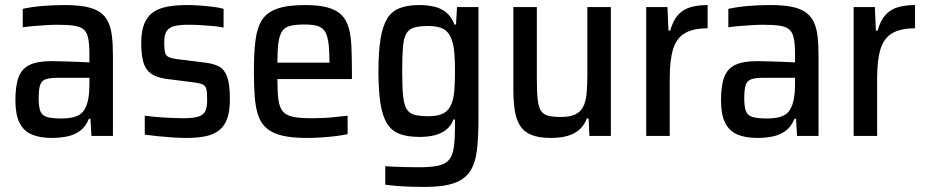

<svg xmlns="http://www.w3.org/2000/svg" viewBox="-20 -538 3664 760"><path d="M185 8Q137 8 105 -6Q73 -20 57 -52.5Q41 -85 41 -141Q41 -200 54 -233.5Q67 -267 98 -281.5Q129 -296 184 -296Q195 -296 212 -295.5Q229 -295 249.5 -294.5Q270 -294 292 -293Q314 -292 334 -291V-321Q334 -363 329 -387Q324 -411 310.5 -422Q297 -433 271.5 -436.5Q246 -440 206 -440Q188 -440 163.5 -438.5Q139 -437 114.5 -435Q90 -433 70 -430V-503Q107 -511 149.5 -514.5Q192 -518 235 -518Q285 -518 319 -511.5Q353 -505 374.5 -490.5Q396 -476 407.5 -452.5Q419 -429 423 -396Q427 -363 427 -319V0H342L338 -68H332Q319 -36 296 -19.5Q273 -3 244 2.5Q215 8 185 8ZM223 -69Q246 -69 264 -72.5Q282 -76 295.5 -84.5Q309 -93 317 -109Q326 -126 330 -150Q334 -174 334 -205V-230H208Q176 -230 160 -224Q144 -218 138.5 -200.5Q133 -183 133 -149Q133 -116 139.5 -98.5Q146 -81 165.5 -75Q185 -69 223 -69Z M718 8Q692 8 662 6Q632 4 603.5 1Q575 -2 553 -5V-80Q569 -78 587.5 -76Q606 -74 626 -73Q646 -72 666 -71Q686 -70 705 -70Q747 -70 767 -77Q787 -84 793.5 -100Q800 -116 800 -142Q800 -171 797 -184.5Q794 -198 782.5 -203.5Q771 -209 747 -212L636 -226Q597 -232 576 -248Q555 -264 547 -293.5Q539 -323 539 -368Q539 -415 551.5 -445Q564 -475 587.5 -490.5Q611 -506 644.5 -512Q678 -518 720 -518Q745 -518 772 -516Q799 -514 823.5 -511Q848 -508 865 -503V-429Q845 -433 822 -435Q799 -437 774.5 -438.5Q750 -440 726 -440Q692 -440 671 -435Q650 -430 640 -415.5Q630 -401 630 -370Q630 -345 633 -331.5Q636 -318 647 -312.5Q658 -307 680 -304L793 -290Q825 -286 846.5 -275Q868 -264 879 -234.5Q890 -205 890 -145Q890 -99 879.5 -69Q869 -39 847 -22Q825 -5 793 1.5Q761 8 718 8Z M1194 8Q1136 8 1098 -1Q1060 -10 1037 -29Q1014 -48 1003 -78.5Q992 -109 988.5 -153Q985 -197 985 -254Q985 -326 991 -376.5Q997 -427 1016.5 -458Q1036 -489 1077 -503.5Q1118 -518 1188 -518Q1242 -518 1276.5 -508.5Q1311 -499 1331 -479.5Q1351 -460 1360 -429Q1369 -398 1371 -354.5Q1373 -311 1373 -255V-225H1078Q1078 -175 1082 -144Q1086 -113 1099.5 -97Q1113 -81 1140 -75.5Q1167 -70 1214 -70Q1235 -70 1259 -71Q1283 -72 1308.5 -75Q1334 -78 1356 -80V-7Q1338 -3 1310.5 0.5Q1283 4 1253 6Q1223 8 1194 8ZM1284 -271V-293Q1284 -343 1279.5 -372.5Q1275 -402 1264 -416.5Q1253 -431 1234 -436Q1215 -441 1185 -441Q1150 -441 1128.5 -435.5Q1107 -430 1096.5 -414Q1086 -398 1082 -368Q1078 -338 1078 -290H1303Z M1661 202Q1633 202 1604.5 201Q1576 200 1551 198Q1526 196 1505 193V120Q1523 121 1544.5 122Q1566 123 1590 123.5Q1614 124 1641 124Q1690 124 1718 117Q1746 110 1759.5 92Q1773 74 1777 41Q1781 8 1781 -43V-65H1775Q1765 -39 1745.5 -24Q1726 -9 1700 -2.5Q1674 4 1640 4Q1593 4 1561.5 -8Q1530 -20 1512 -49Q1494 -78 1486 -128.5Q1478 -179 1478 -255Q1478 -334 1486.5 -385Q1495 -436 1513 -465Q1531 -494 1562.5 -506Q1594 -518 1640 -518Q1670 -518 1697.5 -512Q1725 -506 1746 -489Q1767 -472 1779 -441H1785L1789 -510H1874V-68Q1874 4 1868 55.5Q1862 107 1841 139.5Q1820 172 1777 187Q1734 202 1661 202ZM1677 -78Q1715 -78 1736.5 -90Q1758 -102 1768 -129Q1776 -150 1778.5 -181Q1781 -212 1781 -256Q1781 -296 1778.5 -327.5Q1776 -359 1769 -378Q1759 -409 1737.5 -422Q1716 -435 1677 -435Q1642 -435 1621 -429.5Q1600 -424 1589 -406Q1578 -388 1575 -352Q1572 -316 1572 -256Q1572 -195 1575.5 -159.5Q1579 -124 1589.5 -106.5Q1600 -89 1621 -83.5Q1642 -78 1677 -78Z M2161 8Q2113 8 2083.5 -4Q2054 -16 2038.5 -40.5Q2023 -65 2017.5 -101.5Q2012 -138 2012 -188V-510H2105V-223Q2105 -173 2108.5 -143Q2112 -113 2122 -98.5Q2132 -84 2151 -79.5Q2170 -75 2201 -75Q2236 -75 2257 -85Q2278 -95 2288.5 -115.5Q2299 -136 2302 -168Q2305 -200 2305 -246V-510H2398V0H2313L2310 -69H2303Q2293 -43 2274.5 -26Q2256 -9 2228 -0.5Q2200 8 2161 8Z M2538 0V-510H2622L2626 -417H2633Q2644 -457 2664 -479Q2684 -501 2713.5 -509.5Q2743 -518 2781 -518V-426Q2723 -426 2690 -406Q2657 -386 2644 -342.5Q2631 -299 2631 -229V0Z M2978 8Q2930 8 2898 -6Q2866 -20 2850 -52.5Q2834 -85 2834 -141Q2834 -200 2847 -233.5Q2860 -267 2891 -281.5Q2922 -296 2977 -296Q2988 -296 3005 -295.5Q3022 -295 3042.5 -294.5Q3063 -294 3085 -293Q3107 -292 3127 -291V-321Q3127 -363 3122 -387Q3117 -411 3103.5 -422Q3090 -433 3064.5 -436.5Q3039 -440 2999 -440Q2981 -440 2956.5 -438.5Q2932 -437 2907.5 -435Q2883 -433 2863 -430V-503Q2900 -511 2942.5 -514.5Q2985 -518 3028 -518Q3078 -518 3112 -511.5Q3146 -505 3167.5 -490.5Q3189 -476 3200.5 -452.5Q3212 -429 3216 -396Q3220 -363 3220 -319V0H3135L3131 -68H3125Q3112 -36 3089 -19.5Q3066 -3 3037 2.5Q3008 8 2978 8ZM3016 -69Q3039 -69 3057 -72.5Q3075 -76 3088.5 -84.5Q3102 -93 3110 -109Q3119 -126 3123 -150Q3127 -174 3127 -205V-230H3001Q2969 -230 2953 -224Q2937 -218 2931.5 -200.5Q2926 -183 2926 -149Q2926 -116 2932.5 -98.5Q2939 -81 2958.5 -75Q2978 -69 3016 -69Z M3359 0V-510H3443L3447 -417H3454Q3465 -457 3485 -479Q3505 -501 3534.5 -509.5Q3564 -518 3602 -518V-426Q3544 -426 3511 -406Q3478 -386 3465 -342.5Q3452 -299 3452 -229V0Z"/></svg>

Font: Saira SemiCondensed Medium
Style: Regular
Weight: 500
Width: 4
Designer: Hector Gatti with collaboration of the Omnibus-Type team
Foundry: Omnibus-Type
Version: Version 1.101